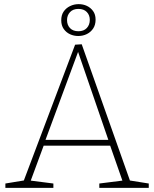

<svg xmlns="http://www.w3.org/2000/svg" viewBox="-20 -908 745 928"><path d="M611 -27 599 -37 699 -21V0H460V-21L579 -36L574 -28L510 -211L520 -204H183L194 -212L126 -28L121 -36L238 -21V0H6V-21L103 -37L92 -27L343 -692L375 -694ZM197 -224 191 -232H511L506 -225L354 -667H361ZM358 -734Q337 -734 318.5 -742.5Q300 -751 288 -768Q276 -785 276 -810Q276 -835 287.5 -852Q299 -869 318.5 -878.5Q338 -888 360 -888Q382 -888 400 -879.5Q418 -871 430 -854.5Q442 -838 442 -813Q442 -788 430.5 -770.5Q419 -753 400 -743.5Q381 -734 358 -734ZM359 -757Q385 -757 399.5 -772.5Q414 -788 414 -812Q414 -835 399.5 -850Q385 -865 359 -865Q333 -865 318.5 -849.5Q304 -834 304 -811Q304 -787 318.5 -772Q333 -757 359 -757Z"/></svg>

Font: Bitter Thin ExtraLight
Style: Regular
Weight: 250
Version: Version 2.002